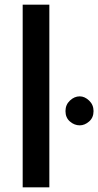

<svg xmlns="http://www.w3.org/2000/svg" viewBox="-20 -801 420 821"><path d="M77 -781H191V0H77ZM260 -326Q260 -353 279 -371Q298 -389 321 -389Q342 -389 361 -371Q380 -353 380 -326Q380 -298 361 -281.5Q342 -265 321 -265Q298 -265 279 -281.5Q260 -298 260 -326Z"/></svg>

Font: Reem Kufi Medium
Style: Regular
Weight: 500
Designer: Khaled Hosny
Version: Version 1.001